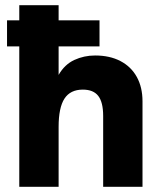

<svg xmlns="http://www.w3.org/2000/svg" viewBox="-20 -717 616 737"><path d="M54 -539H7V-639H54V-697H205V-639H362V-539H205V-429.5Q228 -469.5 265.2 -486.8Q302.5 -504 345 -504Q401.5 -504 442.5 -482.5Q483.5 -461 505.2 -421.5Q527 -382 527 -328V0H376V-272Q376 -324.5 357.2 -348.8Q338.5 -373 298 -373Q250 -373 227.5 -338.5Q205 -304 205 -230V0H54Z"/></svg>

Font: HK Grotesk Black
Style: Regular
Weight: 900
Designer: Alfredo Marco Pradil
Foundry: Hanken Design Co.
Version: Version 3.001